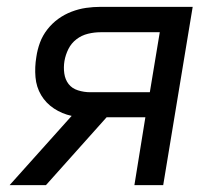

<svg xmlns="http://www.w3.org/2000/svg" viewBox="-20 -540 640 560"><path d="M114 0H8L189 -202Q161 -208 137.5 -223.5Q114 -239 100 -262.5Q86 -286 83.5 -315Q81 -344 86 -374Q89 -395 96.5 -415.5Q104 -436 118 -454Q132 -472 150 -485Q168 -498 189 -506Q210 -514 231 -517Q252 -520 273 -520H542L456 0H372L404 -198H291ZM417 -271 446 -446H273Q255 -446 236.5 -441.5Q218 -437 203 -425.5Q188 -414 179.5 -397Q171 -380 168 -362Q165 -344 167.5 -326Q170 -308 180 -295Q190 -282 207.5 -276.5Q225 -271 243 -271Z"/></svg>

Font: Iosevka Aile Oblique
Style: Regular
Weight: 400
Italic angle: -9°
Designer: Belleve Invis
Foundry: Belleve Invis
Version: Version 31.1.0; ttfautohint (v1.8.4)